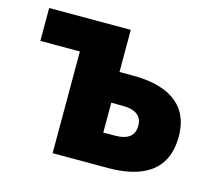

<svg xmlns="http://www.w3.org/2000/svg" viewBox="-86 -677 889 784"><g transform="rotate(15 358.5 -284.5)"><path d="M197 0H431C569 0 677 -49 677 -198C677 -342 569 -391 431 -391H375V-569H30V-430H197ZM375 -135V-261H423C479 -261 506 -239 506 -199C506 -156 479 -135 423 -135Z"/></g></svg>

Font: Noto Sans Korean Black
Style: Bold
Weight: 900
Designer: Ryoko NISHIZUKA (kana & ideographs); Paul D. Hunt (Latin, Greek & Cyrillic); Wenlong ZHANG (bopomofo); Sandoll Communica
Foundry: Adobe Systems Incorporated
Version: Version 1.000;PS 1;hotconv 1.0.78;makeotf.lib2.5.61930